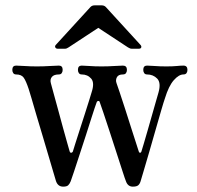

<svg xmlns="http://www.w3.org/2000/svg" viewBox="-20 -685 734 717"><path d="M216 12Q196 12 189 -9Q187 -16 179.5 -41Q172 -66 161.5 -102Q151 -138 139 -178Q127 -218 116 -255Q105 -292 97.5 -318.5Q90 -345 87 -353Q77 -383 68.5 -395Q60 -407 40 -407Q33 -407 29.5 -412Q26 -417 26 -424Q26 -440 40 -440Q51 -440 72 -438.5Q93 -437 118 -437Q142 -437 166 -438.5Q190 -440 200 -440Q214 -440 214 -424Q214 -417 210.5 -412Q207 -407 200 -407Q181 -407 173.5 -397.5Q166 -388 170 -374Q172 -366 179.5 -339Q187 -312 196.5 -277Q206 -242 215.5 -207Q225 -172 232 -148Q239 -124 240 -120Q242 -114 246 -114.5Q250 -115 252 -119Q254 -126 261 -148Q268 -170 277.5 -199.5Q287 -229 296.5 -258.5Q306 -288 313 -310.5Q320 -333 322 -340Q334 -376 320.5 -391.5Q307 -407 285 -407Q278 -407 274.5 -412Q271 -417 271 -424Q271 -440 285 -440Q295 -440 314.5 -438.5Q334 -437 359 -437Q384 -437 406.5 -438.5Q429 -440 439 -440Q454 -440 454 -424Q454 -417 450.5 -412Q447 -407 439 -407Q422 -407 416.5 -396.5Q411 -386 415 -375Q418 -367 427 -340Q436 -313 447.5 -277.5Q459 -242 470 -207Q481 -172 489 -148Q497 -124 498 -120Q500 -114 503.5 -114.5Q507 -115 508 -119Q510 -125 516.5 -147Q523 -169 531.5 -198.5Q540 -228 548.5 -258Q557 -288 563.5 -310.5Q570 -333 572 -340Q582 -376 567 -391.5Q552 -407 529 -407Q522 -407 518.5 -412Q515 -417 515 -424Q515 -440 529 -440Q540 -440 558.5 -438.5Q577 -437 601 -437Q625 -437 640 -438.5Q655 -440 665 -440Q680 -440 680 -424Q680 -417 676.5 -412Q673 -407 665 -407Q648 -407 629 -385.5Q610 -364 596 -318Q592 -307 582.5 -274.5Q573 -242 561 -200Q549 -158 537 -116.5Q525 -75 516 -45Q507 -15 505 -8Q502 2 496 7Q490 12 476 12Q457 12 450 -9Q447 -16 437.5 -45.5Q428 -75 415 -115Q402 -155 389 -195Q376 -235 366 -264.5Q356 -294 353 -302Q352 -308 347.5 -308Q343 -308 341 -303Q334 -284 323.5 -251Q313 -218 301 -180.5Q289 -143 277 -107Q265 -71 256.5 -44.5Q248 -18 244 -8Q240 2 234.5 7Q229 12 216 12ZM196 -503Q189 -503 186.5 -508Q184 -513 189 -518L318 -659Q324 -665 333 -665H360Q369 -665 375 -659L504 -518Q509 -513 507.5 -508Q506 -503 498 -503H472Q468 -503 465 -504.5Q462 -506 458 -508L347 -581L236 -508Q232 -506 229.5 -504.5Q227 -503 222 -503Z"/></svg>

Font: Zen Old Mincho Medium
Style: Regular
Weight: 500
Designer: Yoshimichi Ohira
Foundry: Positype
Version: Version 1.500